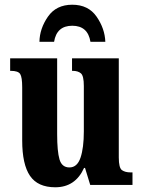

<svg xmlns="http://www.w3.org/2000/svg" viewBox="-20 -783 604 813"><path d="M214 10Q299 10 336 -72H340L362 0H541V-53H533Q510 -53 496.5 -62.5Q483 -72 483 -116V-536H285V-483H288Q310 -483 322.5 -472.5Q335 -462 335 -419V-227Q335 -157 321 -115.5Q307 -74 274 -74Q242 -74 232 -108Q222 -142 222 -215V-536H23V-483H26Q57 -483 65.5 -469.5Q74 -456 74 -413V-188Q74 -87 107 -38.5Q140 10 214 10ZM147 -606H209Q220 -674 286 -674Q352 -674 363 -606H426Q424 -662 389 -712.5Q354 -763 286 -763Q218 -763 183 -712.5Q148 -662 147 -606Z"/></svg>

Font: Noto Serif ExtraCondensed Extra
Style: Regular
Weight: 800
Width: 3
Designer: Monotype Design Team
Foundry: Monotype Imaging Inc.
Version: Version 1.002